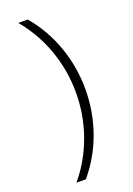

<svg xmlns="http://www.w3.org/2000/svg" viewBox="-199 -948 853 1234"><g transform="rotate(-20 227.5 -331.5)"><path d="M97.7 214.8Q192.4 101.6 242.7 -39.1Q293 -179.7 293 -332Q293 -483.4 242.7 -624Q192.4 -764.6 97.7 -877.9H162.1Q257.8 -764.6 307.6 -624Q357.4 -483.4 357.4 -332Q357.4 -179.7 307.6 -39.1Q257.8 101.6 162.1 214.8Z"/></g></svg>

Font: Lohit Marathi
Style: Regular
Weight: 400
Version: 2.94.2